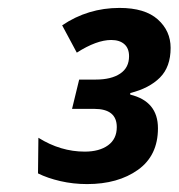

<svg xmlns="http://www.w3.org/2000/svg" viewBox="-20 -872 451 485"><path d="M76 -434 77 -524Q133 -489 194 -489Q231 -489 253 -505Q275 -521 275 -551Q275 -597 218 -597H162L180 -671H222Q261 -671 283.5 -686Q306 -701 306 -730Q306 -750 294 -760.5Q282 -771 261 -771Q224 -771 174 -739L137 -808Q202 -852 282 -852Q346 -852 378.5 -823Q411 -794 411 -751Q411 -703 384 -676Q357 -649 309 -637V-633Q379 -616 379 -548Q379 -479 328.5 -443Q278 -407 200 -407Q165 -407 132.5 -414.5Q100 -422 76 -434Z"/></svg>

Font: Noto Sans Display
Style: Bold Italic
Weight: 700
Italic angle: -12°
Designer: Monotype Design team
Foundry: Monotype Imaging Inc.
Version: Version 1.000